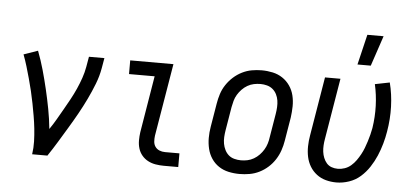

<svg xmlns="http://www.w3.org/2000/svg" viewBox="-51 -862 2102 978"><g transform="rotate(5 1000.0 -373.5)"><path d="M142 0Q147 -33 146 -66Q145 -99 141.5 -131.5Q138 -164 132.5 -195.5Q127 -227 121 -258.5Q115 -290 107.5 -321Q100 -352 91.5 -383Q83 -414 74 -444Q65 -474 54 -503L126 -528Q144 -481 157.5 -433Q171 -385 182.5 -336Q194 -287 203.5 -237Q213 -187 218 -136Q236 -162 251.5 -189Q267 -216 282.5 -243Q298 -270 313 -297.5Q328 -325 340.5 -353Q353 -381 363 -410Q373 -439 378 -468L387 -520H466L457 -468Q450 -427 434 -386Q418 -345 399 -305.5Q380 -266 358.5 -227.5Q337 -189 314 -151Q291 -113 268 -75Q245 -37 220 0Z M815 0Q794 0 773 -3.5Q752 -7 734 -16.5Q716 -26 703 -41.5Q690 -57 684 -76.5Q678 -96 678 -117.5Q678 -139 681 -160L729 -450H598V-520H819L757 -149Q755 -134 756 -119Q757 -104 765 -92.5Q773 -81 786.5 -75.5Q800 -70 815 -70H889V0Z M1203 8Q1174 8 1146.5 2Q1119 -4 1096.5 -19Q1074 -34 1059 -56.5Q1044 -79 1037.5 -106Q1031 -133 1031 -161.5Q1031 -190 1036 -219L1056 -339Q1060 -364 1068 -389Q1076 -414 1091 -436.5Q1106 -459 1126 -477Q1146 -495 1170 -507Q1194 -519 1219.5 -523.5Q1245 -528 1270 -528Q1299 -528 1326.5 -522Q1354 -516 1376.5 -501Q1399 -486 1414.5 -463.5Q1430 -441 1436.5 -414Q1443 -387 1442.5 -358.5Q1442 -330 1438 -301L1418 -181Q1414 -156 1405.5 -131Q1397 -106 1382.5 -83.5Q1368 -61 1348 -43Q1328 -25 1304 -13Q1280 -1 1254 3.5Q1228 8 1203 8ZM1204 -62Q1221 -62 1237.5 -65.5Q1254 -69 1269.5 -78Q1285 -87 1297.5 -100Q1310 -113 1319 -128Q1328 -143 1333 -159.5Q1338 -176 1340 -192L1360 -312Q1363 -330 1364 -347.5Q1365 -365 1362.5 -381.5Q1360 -398 1352.5 -413Q1345 -428 1332.5 -438.5Q1320 -449 1303.5 -453.5Q1287 -458 1270 -458Q1253 -458 1236 -454.5Q1219 -451 1203.5 -442Q1188 -433 1175.5 -420Q1163 -407 1154 -392Q1145 -377 1140.5 -360.5Q1136 -344 1133 -328L1113 -208Q1110 -190 1109 -172.5Q1108 -155 1111 -138.5Q1114 -122 1121.5 -107Q1129 -92 1141 -81.5Q1153 -71 1170 -66.5Q1187 -62 1204 -62Z M1753 -600 1790 -755H1873L1821 -600ZM1698 8Q1670 8 1644 1Q1618 -6 1597 -22Q1576 -38 1562.5 -60.5Q1549 -83 1543.5 -109Q1538 -135 1538.5 -163Q1539 -191 1544 -219L1594 -520H1673L1621 -208Q1618 -191 1617 -174.5Q1616 -158 1618 -142Q1620 -126 1626 -111Q1632 -96 1642 -84.5Q1652 -73 1667 -67.5Q1682 -62 1699 -62Q1717 -62 1734.5 -68Q1752 -74 1766.5 -86.5Q1781 -99 1792 -114.5Q1803 -130 1812 -146.5Q1821 -163 1827.5 -180Q1834 -197 1839.5 -214.5Q1845 -232 1849.5 -249.5Q1854 -267 1857 -284Q1866 -342 1864 -398.5Q1862 -455 1850 -508L1925 -523Q1940 -464 1942 -400.5Q1944 -337 1933 -273Q1928 -242 1919 -210Q1910 -178 1897 -147.5Q1884 -117 1865 -88Q1846 -59 1820.5 -36.5Q1795 -14 1762.5 -3Q1730 8 1698 8Z"/></g></svg>

Font: Iosevka SS18
Style: Italic
Weight: 400
Italic angle: -9°
Monospace: yes
Designer: Belleve Invis
Foundry: Belleve Invis
Version: Version 25.1.1; ttfautohint (v1.8.4)